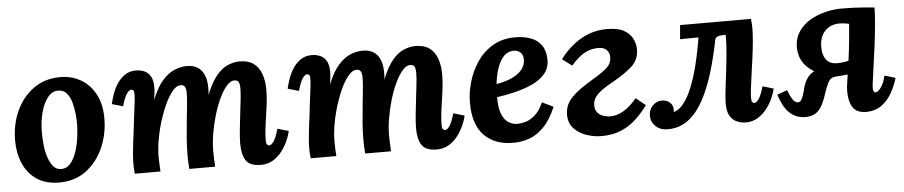

<svg xmlns="http://www.w3.org/2000/svg" viewBox="-36 -725 4497 955"><g transform="rotate(-5 2212.0 -248.0)"><path d="M279 -511Q335 -511 380.5 -485Q426 -459 453 -409Q480 -359 480 -288Q480 -209 449.5 -140.5Q419 -72 363 -30.5Q307 11 229 11Q162 11 117 -19.5Q72 -50 50 -102Q28 -154 28 -216Q28 -296 58.5 -363Q89 -430 145.5 -470.5Q202 -511 279 -511ZM264 -445Q234 -446 211.5 -418.5Q189 -391 176.5 -345Q164 -299 164 -244Q164 -214 167.5 -181Q171 -148 180.5 -119.5Q190 -91 205.5 -73Q221 -55 245 -55Q271 -55 289 -75Q307 -95 318.5 -126.5Q330 -158 335.5 -193Q341 -228 342 -259Q343 -286 340 -318Q337 -350 329 -379Q321 -408 305 -426.5Q289 -445 264 -445Z M1236 11Q1181 11 1161.5 -19Q1142 -49 1142 -102Q1142 -132 1146 -169.5Q1150 -207 1154.5 -246Q1159 -285 1163 -319.5Q1167 -354 1167 -377Q1167 -392 1164.5 -401.5Q1162 -411 1156 -415Q1150 -419 1139 -419Q1121 -419 1102 -397.5Q1083 -376 1065.5 -339.5Q1048 -303 1034.5 -258Q1021 -213 1013 -166Q1005 -119 1005 -77Q1005 -64 1006 -41.5Q1007 -19 1008 0H879Q877 -21 876.5 -39.5Q876 -58 876 -67Q876 -110 879.5 -154.5Q883 -199 887.5 -241.5Q892 -284 895.5 -319Q899 -354 899 -377Q899 -400 892.5 -409.5Q886 -419 871 -419Q853 -419 833.5 -397Q814 -375 796 -337.5Q778 -300 763.5 -254.5Q749 -209 740.5 -161.5Q732 -114 732 -72Q732 -59 733 -35.5Q734 -12 735 0H607Q605 -21 604.5 -29.5Q604 -38 604 -48Q604 -68 606 -94.5Q608 -121 612 -152.5Q616 -184 620 -215Q623 -244 626.5 -271Q630 -298 633 -322Q636 -346 638 -364Q640 -382 640 -392Q640 -409 635.5 -413.5Q631 -418 626 -418Q615 -418 603 -401Q591 -384 578 -339L523 -355Q528 -376 537 -403Q546 -430 562 -454.5Q578 -479 601 -495Q624 -511 657 -511Q679 -511 698 -503Q717 -495 729 -475.5Q741 -456 741 -420Q741 -401 739 -389Q737 -377 735 -360H736Q760 -420 789.5 -453Q819 -486 850.5 -498.5Q882 -511 910 -511Q943 -511 964.5 -497.5Q986 -484 997 -458Q1008 -432 1008 -396Q1008 -388 1008 -379Q1008 -370 1006 -360H1007Q1031 -420 1058.5 -453Q1086 -486 1116 -498.5Q1146 -511 1174 -511Q1217 -511 1243.5 -492Q1270 -473 1282.5 -438.5Q1295 -404 1295 -357Q1295 -321 1289 -277Q1283 -233 1276.5 -189Q1270 -145 1270 -108Q1270 -92 1275 -87Q1280 -82 1285 -82Q1296 -82 1308 -99Q1320 -116 1333 -161L1388 -145Q1384 -124 1372 -97Q1360 -70 1341.5 -45.5Q1323 -21 1296.5 -5Q1270 11 1236 11Z M2114 11Q2059 11 2039.5 -19Q2020 -49 2020 -102Q2020 -132 2024 -169.5Q2028 -207 2032.5 -246Q2037 -285 2041 -319.5Q2045 -354 2045 -377Q2045 -392 2042.5 -401.5Q2040 -411 2034 -415Q2028 -419 2017 -419Q1999 -419 1980 -397.5Q1961 -376 1943.5 -339.5Q1926 -303 1912.5 -258Q1899 -213 1891 -166Q1883 -119 1883 -77Q1883 -64 1884 -41.5Q1885 -19 1886 0H1757Q1755 -21 1754.5 -39.5Q1754 -58 1754 -67Q1754 -110 1757.5 -154.5Q1761 -199 1765.5 -241.5Q1770 -284 1773.5 -319Q1777 -354 1777 -377Q1777 -400 1770.5 -409.5Q1764 -419 1749 -419Q1731 -419 1711.5 -397Q1692 -375 1674 -337.5Q1656 -300 1641.5 -254.5Q1627 -209 1618.5 -161.5Q1610 -114 1610 -72Q1610 -59 1611 -35.5Q1612 -12 1613 0H1485Q1483 -21 1482.5 -29.5Q1482 -38 1482 -48Q1482 -68 1484 -94.5Q1486 -121 1490 -152.5Q1494 -184 1498 -215Q1501 -244 1504.5 -271Q1508 -298 1511 -322Q1514 -346 1516 -364Q1518 -382 1518 -392Q1518 -409 1513.5 -413.5Q1509 -418 1504 -418Q1493 -418 1481 -401Q1469 -384 1456 -339L1401 -355Q1406 -376 1415 -403Q1424 -430 1440 -454.5Q1456 -479 1479 -495Q1502 -511 1535 -511Q1557 -511 1576 -503Q1595 -495 1607 -475.5Q1619 -456 1619 -420Q1619 -401 1617 -389Q1615 -377 1613 -360H1614Q1638 -420 1667.5 -453Q1697 -486 1728.5 -498.5Q1760 -511 1788 -511Q1821 -511 1842.5 -497.5Q1864 -484 1875 -458Q1886 -432 1886 -396Q1886 -388 1886 -379Q1886 -370 1884 -360H1885Q1909 -420 1936.5 -453Q1964 -486 1994 -498.5Q2024 -511 2052 -511Q2095 -511 2121.5 -492Q2148 -473 2160.5 -438.5Q2173 -404 2173 -357Q2173 -321 2167 -277Q2161 -233 2154.5 -189Q2148 -145 2148 -108Q2148 -92 2153 -87Q2158 -82 2163 -82Q2174 -82 2186 -99Q2198 -116 2211 -161L2266 -145Q2262 -124 2250 -97Q2238 -70 2219.5 -45.5Q2201 -21 2174.5 -5Q2148 11 2114 11Z M2551 -511Q2595 -511 2629 -498Q2663 -485 2682 -457Q2701 -429 2701 -385Q2701 -344 2676.5 -315.5Q2652 -287 2612.5 -269Q2573 -251 2526 -239.5Q2479 -228 2435 -222Q2435 -165 2448.5 -134.5Q2462 -104 2483 -92.5Q2504 -81 2525 -81Q2542 -81 2565.5 -87.5Q2589 -94 2613 -115Q2637 -136 2655 -177L2711 -150Q2683 -85 2648 -50Q2613 -15 2575 -2Q2537 11 2498 11Q2406 12 2352 -42Q2298 -96 2298 -207Q2298 -255 2313 -308Q2328 -361 2358.5 -407Q2389 -453 2437 -482Q2485 -511 2551 -511ZM2540 -445Q2506 -445 2485 -421Q2464 -397 2453 -360.5Q2442 -324 2438 -287Q2492 -297 2524 -314Q2556 -331 2570.5 -353Q2585 -375 2584 -399Q2583 -424 2569 -434.5Q2555 -445 2540 -445Z M2937 16Q2900 16 2862 3.5Q2824 -9 2799 -36Q2774 -63 2774 -105Q2774 -139 2790.5 -166Q2807 -193 2843 -220Q2879 -247 2935 -280Q2970 -301 2991 -320.5Q3012 -340 3013 -369Q3014 -392 3000 -407Q2986 -422 2958 -422Q2932 -422 2908.5 -413.5Q2885 -405 2864 -388Q2843 -371 2821 -346L2773 -382Q2817 -441 2876.5 -476.5Q2936 -512 3010 -512Q3062 -512 3092 -495.5Q3122 -479 3135.5 -453Q3149 -427 3149 -399Q3149 -347 3112.5 -314Q3076 -281 3011 -245Q2962 -218 2938.5 -195.5Q2915 -173 2913 -146Q2911 -120 2923 -105Q2935 -90 2953 -84Q2971 -78 2988 -78Q3056 -78 3121 -157L3169 -118Q3144 -84 3112.5 -53.5Q3081 -23 3038 -3.5Q2995 16 2937 16Z M3267 11Q3230 11 3207 -11Q3184 -33 3184 -64Q3184 -94 3204 -114Q3224 -134 3248 -134Q3273 -134 3289 -120.5Q3305 -107 3305 -84Q3305 -81 3305 -78Q3305 -75 3304 -72Q3328 -78 3348.5 -101.5Q3369 -125 3386 -161Q3403 -197 3416.5 -241Q3430 -285 3440.5 -333.5Q3451 -382 3459 -431L3367 -430L3373 -500H3727Q3729 -479 3729.5 -470.5Q3730 -462 3730 -452Q3730 -426 3726.5 -388Q3723 -350 3717.5 -308Q3712 -266 3706 -225.5Q3700 -185 3696.5 -154Q3693 -123 3693 -108Q3693 -92 3697.5 -87Q3702 -82 3707 -82Q3718 -82 3730 -99Q3742 -116 3755 -161L3809 -145Q3805 -124 3793 -97Q3781 -70 3762 -45.5Q3743 -21 3716.5 -5Q3690 11 3657 11Q3636 11 3614.5 2.5Q3593 -6 3579 -28Q3565 -50 3565 -90Q3565 -116 3569.5 -153.5Q3574 -191 3579.5 -236Q3585 -281 3590 -331Q3595 -381 3595 -432L3567 -431Q3559 -430 3551 -425.5Q3543 -421 3541 -411Q3524 -326 3501 -250Q3478 -174 3446 -115Q3414 -56 3370 -22.5Q3326 11 3267 11Z M4258 11Q4202 11 4184 -32.5Q4166 -76 4176 -141Q4187 -213 4193.5 -261.5Q4200 -310 4203 -342Q4206 -374 4208 -395Q4210 -416 4211 -433Q4186 -439 4164 -439Q4121 -439 4092.5 -411.5Q4064 -384 4063 -332Q4062 -292 4080 -267.5Q4098 -243 4135 -243Q4154 -243 4174.5 -246.5Q4195 -250 4229 -259L4225 -189Q4184 -182 4147 -179Q4110 -176 4075 -177L4076 -191Q4021 -202 3981 -241.5Q3941 -281 3942 -345Q3944 -388 3966 -419.5Q3988 -451 4023 -471.5Q4058 -492 4099.5 -502Q4141 -512 4181 -512Q4214 -512 4238 -511Q4262 -510 4286.5 -508Q4311 -506 4344 -503Q4344 -470 4339.5 -420.5Q4335 -371 4328 -316Q4321 -261 4313.5 -209Q4306 -157 4301 -118Q4299 -99 4302.5 -90.5Q4306 -82 4313 -82Q4324 -82 4339 -101.5Q4354 -121 4364 -161L4418 -145Q4408 -111 4389 -75Q4370 -39 4338 -14.5Q4306 10 4258 11ZM3955 10Q3923 10 3898 -4Q3873 -18 3855 -45.5Q3837 -73 3825 -113L3875 -131Q3886 -101 3898 -83.5Q3910 -66 3924 -66Q3932 -66 3938.5 -73.5Q3945 -81 3950.5 -97Q3956 -113 3962 -138Q3970 -168 3988.5 -190.5Q4007 -213 4042.5 -222Q4078 -231 4135 -219L4125 -177Q4111 -177 4101 -171.5Q4091 -166 4082 -148.5Q4073 -131 4061 -95Q4049 -57 4035 -34Q4021 -11 4001.5 -0.5Q3982 10 3955 10Z"/></g></svg>

Font: Lora
Style: Italic
Weight: 400
Italic angle: -3°
Designer: Olga Karpushina, Alexei Vanyashin (Cyrillic)
Foundry: Cyreal
Version: Version 3.008